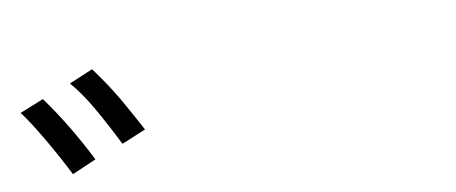

<svg xmlns="http://www.w3.org/2000/svg" viewBox="-36 -948 1072 451"><g transform="rotate(-10 500.0 -722.5)"><path d="M167 -630 109 -605Q87 -649 59.5 -696Q32 -743 13 -768L70 -791Q123 -718 167 -630ZM294 -679 236 -655Q209 -709 185.5 -749.5Q162 -790 139 -816L196 -840Q229 -795 249.5 -759.5Q270 -724 294 -679Z"/></g></svg>

Font: Merged Yaku Han JP
Style: Regular
Weight: 400
Designer: Ryoko NISHIZUKA 西塚涼子 (kana, bopomofo & ideographs); Paul D. Hunt (Latin, Greek & Cyrillic); Sandoll Communications 산돌커뮤니
Foundry: Adobe
Version: Version 2.004